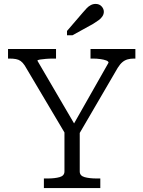

<svg xmlns="http://www.w3.org/2000/svg" viewBox="-20 -960 732 980"><path d="M309 -306 319 -267 106 -626Q96 -641 85.5 -648.5Q75 -656 61 -658.5Q47 -661 29 -661H21V-710H266V-661H251Q232 -661 214 -659.5Q196 -658 183.5 -656Q171 -654 171 -650L371 -308L345 -307L534 -640Q534 -647 522 -651.5Q510 -656 492 -658.5Q474 -661 455 -661H442V-710H671V-661H663Q646 -661 631.5 -657Q617 -653 605 -643Q593 -633 581 -614L378 -266L387 -306V-85Q387 -63 411.5 -56Q436 -49 474 -49H492V0H204V-49H223Q260 -49 284.5 -56Q309 -63 309 -85ZM402 -895 322 -802V-780H350L455 -838Q471 -848 483.5 -857Q496 -866 503 -877Q510 -888 510 -900Q510 -915 498.5 -927.5Q487 -940 468 -940Q455 -940 443.5 -934Q432 -928 422.5 -918Q413 -908 402 -895Z"/></svg>

Font: Roboto Serif 20pt Light
Style: Regular
Weight: 300
Version: Version 1.008